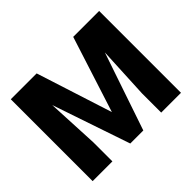

<svg xmlns="http://www.w3.org/2000/svg" viewBox="-151 -945 1179 1179"><g transform="rotate(-45 438.0 -355.5)"><path d="M54.2 -710.9H278.8L437.5 -216.3L596.2 -710.9H821.3V0H649.4V-166L666 -505.9L494.1 0H380.9L209 -505.9L225.6 -166V0H54.2Z"/></g></svg>

Font: Vazirmatn RD UI Black
Style: Regular
Weight: 900
Designer: Saber Rastikerdar
Foundry: Saber Rastikerdar
Version: Version 33.003